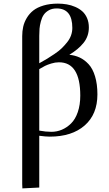

<svg xmlns="http://www.w3.org/2000/svg" viewBox="-20 -758 609 1072"><path d="M104 269V-556.2Q104 -584 109.6 -608.9Q115.2 -633.8 129.6 -658Q144 -682.1 166 -699.5Q188 -716.8 223.1 -727.3Q258.3 -737.8 303.2 -737.8Q329.1 -737.8 353 -733.6Q377 -729.5 399.7 -719.7Q422.4 -710 439.2 -695.1Q456.1 -680.2 466.1 -657Q476.1 -633.8 476.1 -605Q476.1 -555.7 447 -519.3Q418 -482.9 367.2 -452.1Q398.4 -449.2 425 -436.8Q451.7 -424.3 474.6 -399.7Q497.6 -375 510.7 -331.8Q523.9 -288.6 523.9 -231Q523.9 -119.6 452.6 -57.4Q381.3 4.9 257.8 4.9Q235.8 4.9 199.2 0V289.1L105 293.9ZM199.2 -28.8Q235.4 -22 267.1 -22Q297.4 -22 325.2 -33.7Q353 -45.4 376.7 -68.6Q400.4 -91.8 414.3 -132.1Q428.2 -172.4 428.2 -224.1Q428.2 -410.2 309.1 -410.2Q288.1 -410.2 266.1 -403.3Q244.1 -396.5 231.4 -390.1Q218.8 -383.8 199.2 -372.1ZM199.2 -404.8Q225.6 -419.4 242.9 -429.9Q260.3 -440.4 284.4 -456.8Q308.6 -473.1 324 -488Q339.4 -502.9 354.2 -521.2Q369.1 -539.6 376.5 -560.1Q383.8 -580.6 383.8 -602.1Q383.8 -710.9 295.9 -710.9Q270.5 -710.9 252.2 -700.4Q233.9 -689.9 223.9 -675Q213.9 -660.2 208 -637.9Q202.1 -615.7 200.7 -597.9Q199.2 -580.1 199.2 -558.1Z"/></svg>

Font: Dehuti
Style: Bold
Weight: 700
Version: Version 1.2